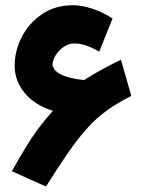

<svg xmlns="http://www.w3.org/2000/svg" viewBox="-20 -679 533 728"><path d="M478 -315.4Q425.3 -289.1 385.7 -260.5Q346.2 -231.9 311.8 -194.1Q277.3 -156.2 240 -102.5Q202.6 -48.8 154.3 28.3L24.9 -29.8Q55.2 -83.5 77.6 -120.6Q100.1 -157.7 123.8 -189.7Q147.5 -221.7 180.7 -258.8Q111.8 -280.3 73.7 -326.4Q35.6 -372.6 35.6 -429.2Q35.6 -485.8 62.5 -538.6Q89.4 -591.3 139.2 -625.2Q189 -659.2 257.8 -659.2Q289.6 -659.2 330.3 -645.8Q371.1 -632.3 406.7 -608.9L356.4 -483.4Q344.7 -489.3 333.3 -495.1Q321.8 -501 309.6 -505.4Q298.8 -509.3 286.9 -511.7Q274.9 -514.2 261.2 -514.2Q240.2 -514.2 221.4 -501.2Q202.6 -488.3 190.9 -469.2Q179.2 -450.2 179.2 -432.6Q179.2 -427.2 186.5 -415.8Q193.8 -404.3 218.5 -393.1Q243.2 -381.8 293.9 -376Q294.9 -376 296.4 -375.7Q297.9 -375.5 298.8 -375.5Q335 -398.4 366.5 -415.5Q397.9 -432.6 438.5 -452.6Z"/></svg>

Font: Vazir Black WOL
Style: Black-WOL
Weight: 900
Designer: Saber Rastikerdar
Foundry: Saber Rastikerdar
Version: Version 30.0.0